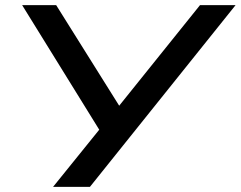

<svg xmlns="http://www.w3.org/2000/svg" viewBox="-20 -725 934 745"><path d="M186 0 375 -234 381 -196 66 -705H198L453 -298H429L756 -705H894L329 0Z"/></svg>

Font: Nunito Sans 10pt Expanded SemiBold
Style: Italic
Weight: 600
Width: 7
Italic angle: -9°
Designer: Vernon Adams
Foundry: Vernon Adams
Version: Version 3.101;gftools[0.9.27]